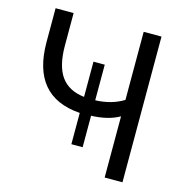

<svg xmlns="http://www.w3.org/2000/svg" viewBox="-106 -817 876 915"><g transform="rotate(15 332.0 -359.5)"><path d="M491.2 -301.8Q436.5 -270.5 352.5 -267.6V-112.3H296.9V-266.6Q56.6 -283.2 56.6 -552.7V-718.8H145.5V-558.6Q145.5 -458 182.6 -406.2Q219.7 -354.5 296.9 -345.7V-519.5H352.5V-343.8Q432.6 -346.7 491.2 -382.8V-718.8H579.1V0H491.2Z"/></g></svg>

Font: Min Sans
Style: Regular
Weight: 400
Designer: Jinseong-Kim, NotoSansCJK, Nunito
Foundry: Jinseong-Kim
Version: Version 1.400;Glyphs 3.1.2 (3151)